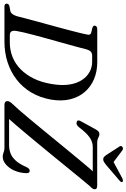

<svg xmlns="http://www.w3.org/2000/svg" viewBox="230 -1164 947 1448"><g transform="rotate(90 704.0 -440.5)"><path d="M8 -17.5Q8 -25.5 13.8 -30.8Q19.5 -36 31.5 -38.5L61 -44Q70 -45.5 77 -50.5Q84 -55.5 90.2 -65.8Q96.5 -76 102.5 -93.5Q108 -115.5 117 -150Q126 -184.5 137.5 -227Q149 -269.5 161.8 -315.8Q174.5 -362 187 -408.2Q199.5 -454.5 210.2 -495.5Q221 -536.5 229 -569.2Q237 -602 240.5 -621Q244.5 -637 240.2 -644.8Q236 -652.5 222.5 -655.5L195 -662Q183.5 -665 178.8 -669Q174 -673 174 -680Q174 -689.5 181.2 -694.8Q188.5 -700 203 -700H449Q519 -700 576.8 -675.8Q634.5 -651.5 673.8 -606Q713 -560.5 729 -496.8Q745 -433 732 -353.5Q717.5 -269.5 678.8 -203.8Q640 -138 581.8 -92.8Q523.5 -47.5 450.5 -23.8Q377.5 0 293.5 0H30.5Q17.5 0 12.8 -5Q8 -10 8 -17.5ZM300.5 -40.5Q359 -40.5 410.2 -61Q461.5 -81.5 502.8 -122Q544 -162.5 572.8 -221Q601.5 -279.5 614 -355.5Q627 -431.5 618.2 -488.5Q609.5 -545.5 584.2 -584Q559 -622.5 523.2 -642Q487.5 -661.5 447 -661.5H399Q382 -661.5 370.8 -651.5Q359.5 -641.5 353 -620Q348.5 -600.5 339.5 -567.5Q330.5 -534.5 319 -492.2Q307.5 -450 294.2 -403.2Q281 -356.5 268.2 -309.8Q255.5 -263 244.2 -220.8Q233 -178.5 225 -144.5Q217 -110.5 214 -90Q210 -65 217.5 -52.8Q225 -40.5 246 -40.5ZM1094 0H772.5Q743 0 743 -22.5Q743 -32 749.2 -41.8Q755.5 -51.5 765 -61.5Q780.5 -77 808 -108.5Q835.5 -140 871 -182.5Q906.5 -225 947 -274.2Q987.5 -323.5 1029.2 -374.5Q1071 -425.5 1111 -474.2Q1151 -523 1185.8 -564.8Q1220.5 -606.5 1246.2 -636.8Q1272 -667 1286 -681L1298 -666H1087.5Q1050 -666 1015.5 -641.5Q981 -617 940 -562Q929.5 -548.5 919 -545Q908.5 -541.5 899 -545.5Q889 -549 888.8 -558.2Q888.5 -567.5 898 -582L956 -688Q965.5 -704 973 -710Q980.5 -716 991 -716Q1001.5 -716 1009.8 -712Q1018 -708 1028.8 -703.8Q1039.5 -699.5 1056 -699.5H1379Q1394.5 -699.5 1401.2 -695Q1408 -690.5 1408 -680Q1408 -672 1401 -662.5Q1394 -653 1382.5 -642Q1370.5 -628 1346.5 -599Q1322.5 -570 1289.8 -530Q1257 -490 1218.8 -443Q1180.5 -396 1140 -346.5Q1099.5 -297 1059.5 -248.8Q1019.5 -200.5 983.5 -157.5Q947.5 -114.5 918.8 -81Q890 -47.5 872 -28L860.5 -35H1072Q1106.5 -35 1135.8 -45.5Q1165 -56 1191.2 -84.5Q1217.5 -113 1241.5 -168Q1248 -180 1253.8 -185.2Q1259.5 -190.5 1268 -190.5Q1277.5 -190.5 1282 -184.2Q1286.5 -178 1286.5 -167Q1285.5 -130 1275.2 -97.5Q1265 -65 1247.2 -40.2Q1229.5 -15.5 1207.5 -1.2Q1185.5 13 1161.5 13Q1150 13 1140.5 9.8Q1131 6.5 1120.2 3.2Q1109.5 0 1094 0ZM1219 -810.5 1116 -888Q1102 -898 1089.5 -890.5Q1084.5 -887 1082.2 -880.8Q1080 -874.5 1085 -868L1151 -766Q1158 -756.5 1164.2 -750.8Q1170.5 -745 1182 -745Q1193.5 -745 1202.5 -750.8Q1211.5 -756.5 1223.5 -766L1342.5 -868Q1351.5 -874.5 1353.2 -880.8Q1355 -887 1351.5 -890.5Q1347.5 -894.5 1340.2 -893.5Q1333 -892.5 1323.5 -888L1179 -810.5Z"/></g></svg>

Font: Fraunces
Style: Italic
Weight: 400
Italic angle: -16°
Version: Version 1.000;[b76b70a41]